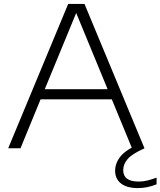

<svg xmlns="http://www.w3.org/2000/svg" viewBox="-20 -760 822 984"><path d="M22 0 329.5 -740H413L720.5 0H656.5L553 -251H188L85 0ZM209.5 -303H531.5L370.5 -693.5ZM687.5 204Q630 204 600 180.2Q570 156.5 570 115.5Q570 75.5 598.2 40.8Q626.5 6 702.5 -26L720.5 0Q656 29 633.8 55.5Q611.5 82 611.5 112Q611.5 170.5 690.5 170.5Q712.5 170.5 733.5 165.5Q754.5 160.5 782.5 150.5V184.5Q735 204 687.5 204Z"/></svg>

Font: Encode Sans Expanded Light
Style: Regular
Weight: 300
Width: 7
Designer: Multiple Designers
Foundry: Impallari Type
Version: Version 3.000; ttfautohint (v1.8.3) -l 8 -r 50 -G 200 -x 14 